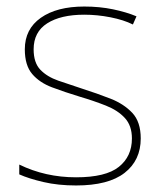

<svg xmlns="http://www.w3.org/2000/svg" viewBox="-20 -558 498 588"><path d="M411 -134Q411 -67 361.5 -28.5Q312 10 213 10Q158 10 113 -0.5Q68 -11 39 -24V-54Q119 -15 213 -15Q304 -15 344 -47Q384 -79 384 -134Q384 -173 362.5 -196.5Q341 -220 304.5 -234.5Q268 -249 224 -262Q178 -276 139.5 -290.5Q101 -305 78.5 -331.5Q56 -358 56 -407Q56 -469 105 -503.5Q154 -538 238 -538Q285 -538 326 -529.5Q367 -521 398 -508L387 -483Q359 -497 318.5 -505Q278 -513 238 -513Q166 -513 124.5 -486.5Q83 -460 83 -407Q83 -366 103.5 -344.5Q124 -323 158.5 -311Q193 -299 233 -286Q277 -272 318 -256Q359 -240 385 -212.5Q411 -185 411 -134Z"/></svg>

Font: Noto Sans Tamil Thin
Style: Regular
Weight: 100
Designer: Jelle Bosma - Monotype Design Team
Foundry: Monotype Imaging Inc.
Version: Version 2.004; ttfautohint (v1.8.4.7-5d5b)